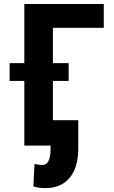

<svg xmlns="http://www.w3.org/2000/svg" viewBox="-20 -731 573 964"><path d="M501 -591.3H245.6V-414.1H324.7V-324.7H245.6V-127.4H373V21.5Q371.1 113.8 328.1 163.6Q285.2 213.4 208.5 213.4Q174.8 213.4 147.5 205.1L153.3 91.3Q172.4 97.2 193.4 97.2Q232.9 97.2 233.9 20V0H102.1V-324.7H28.3V-414.1H102.1V-710.9H501Z"/></svg>

Font: RobotoCondensed-Bold
Style: Bold
Weight: 700
Designer: Google
Version: Version 2.001240; 2014